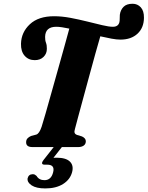

<svg xmlns="http://www.w3.org/2000/svg" viewBox="-20 -802 805 1047"><path d="M389 -100Q384 -84.5 387.2 -77Q390.5 -69.5 399 -66.5L427 -58Q448.5 -48 448 -31Q447.5 -15.5 436 -7.8Q424.5 0 406.5 0H157Q122 0 122.5 -26.5Q122.5 -39.5 130 -47.5Q137.5 -55.5 149.5 -60.5L177.5 -68Q194 -72.5 207 -111Q214.5 -133.5 228.5 -183Q242.5 -232.5 260.5 -296.5Q278.5 -360.5 297.2 -427Q316 -493.5 332 -551.5Q348 -609.5 358 -646Q337 -650.5 318.8 -653.2Q300.5 -656 287 -656Q227 -656 226 -601Q225.5 -582.5 230.8 -568.8Q236 -555 235.5 -535.5Q235.5 -509.5 217.5 -491.8Q199.5 -474 169.5 -474Q135.5 -474 114.5 -497.8Q93.5 -521.5 94.5 -563.5Q96 -626 142.8 -669.8Q189.5 -713.5 275 -713.5Q317 -713.5 363.5 -704.8Q410 -696 455 -684.8Q500 -673.5 537 -664.8Q574 -656 595.5 -656Q624.5 -656 631 -680.5Q633 -689 632.8 -699.2Q632.5 -709.5 633.5 -721.5Q637 -747.5 653.5 -764.5Q670 -781.5 703 -781.5Q730 -781.5 747.8 -762Q765.5 -742.5 765 -705Q764.5 -650.5 729.8 -618.2Q695 -586 636.5 -586Q616.5 -586 588 -591.2Q559.5 -596.5 527 -604Q515.5 -565.5 499.8 -508.5Q484 -451.5 466.8 -388Q449.5 -324.5 433.5 -265.5Q417.5 -206.5 405.5 -162.2Q393.5 -118 389 -100ZM278 -6.5H322.5L271.5 58.5Q279.5 58 289 58Q339.5 58 361.2 79.2Q383 100.5 373 137.5Q362 177.5 323.8 201.5Q285.5 225.5 227 225.5Q178 225.5 152.8 209Q127.5 192.5 130.5 170.5Q136 148.5 157.5 148Q165 147.5 170.2 150.5Q175.5 153.5 179.5 157.5Q193 180.5 222.5 180.5Q259.5 180.5 270 136.5Q280 96 237.5 96H223.5Q210.5 96 209.5 88.8Q208.5 81.5 217 71Z"/></svg>

Font: Fraunces 9pt S000
Style: Bold Italic
Weight: 700
Italic angle: -16°
Version: Version 1.000; ttfautohint (v1.8.3)